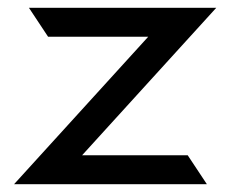

<svg xmlns="http://www.w3.org/2000/svg" viewBox="-20 -471 589 491"><path d="M16 0H509L460 -74H190L533 -451H54L103 -377H359Z"/></svg>

Font: Charger Sport
Style: SeBdExt
Weight: 600
Designer: Jasper
Foundry: Cannot Into Space Fonts
Version: Version 1.1